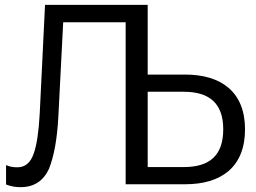

<svg xmlns="http://www.w3.org/2000/svg" viewBox="-20 -761 1057 793"><path d="M166 -741 144 -291C140 -218 132 -162 119 -126C106 -89 84 -70 52 -70C31 -70 20 -73 5 -79V1C27 9 42 12 65 12C121 12 159 -14 182 -63C203 -115 216 -186 221 -279L241 -669H499V0H745C894 0 992 -71 992 -227C992 -382 893 -453 745 -453H590V-741ZM590 -382H739C844 -382 902 -335 902 -227C902 -118 845 -71 739 -71H590Z"/></svg>

Font: Cheyenne Sans
Style: Regular
Weight: 400
Designer: The Public Sans project authors (U.S. Web Design System), Libre Franklin designed by Pablo Impallari and Rodrigo Fuenzal
Foundry: The Cheyenne Sans Project Authors
Version: Version 2.007